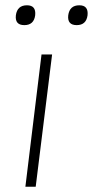

<svg xmlns="http://www.w3.org/2000/svg" viewBox="-20 -706 351 726"><path d="M40 -648Q45 -686 82 -686Q117 -686 113 -648Q108 -611 72 -611Q36 -611 40 -648ZM238 -648Q243 -686 280 -686Q315 -686 311 -648Q306 -611 270 -611Q234 -611 238 -648ZM137 -500H177L115 0H76Z"/></svg>

Font: Haskoy ExtraLight
Style: Italic
Weight: 200
Designer: Ertekin Erdin
Foundry: Ertekin Erdin
Version: Version 2.000; ttfautohint (v1.8.4.7-5d5b)